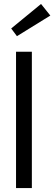

<svg xmlns="http://www.w3.org/2000/svg" viewBox="-20 -949 274 969"><path d="M140.8 0H60.9V-688H140.8ZM65.5 -766.4 36.5 -805.3 187.1 -929 234 -870.5Z"/></svg>

Font: League Spartan Extralight
Style: Regular
Weight: 200
Foundry: The League of Moveable Type
Version: Version 2.300; ttfautohint (v1.8.3)